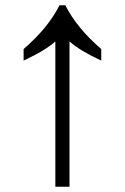

<svg xmlns="http://www.w3.org/2000/svg" viewBox="-20 -712 476 732"><path d="M191 0V-554Q152 -519 70 -481V-525Q163 -605 207 -692H229Q273 -605 366 -525V-481Q284 -519 245 -554V0Z"/></svg>

Font: utamil85
Style: Book
Weight: 400
Designer: Jelle Bosma - Monotype Design Team
Foundry: Monotype Imaging Inc.
Version: Version 2.003